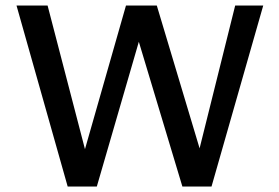

<svg xmlns="http://www.w3.org/2000/svg" viewBox="-20 -678 1016 698"><path d="M643 0 445 -658H550L740 -24H677L835 -658H937L749 0ZM226 0 40 -658H153L318 -24H257L438 -658H523L332 0Z"/></svg>

Font: Ysabeau SemiBold
Style: Regular
Weight: 600
Designer: Christian Thalmann (Catharsis Fonts)
Version: Version 2.000;gftools[0.9.27.dev2+g8671c4b]